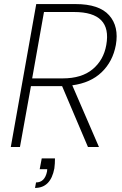

<svg xmlns="http://www.w3.org/2000/svg" viewBox="-20 -722 601 943"><path d="M185 56H250Q250 82 247 105Q229 201 152 201L157 174Q200 174 211 120L212 109H175ZM502 -501Q531 -663 344 -663H196L138 -337H288Q381 -337 435 -382Q489 -427 502 -501ZM158 -702H351Q467 -702 516 -647Q565 -592 549 -501Q534 -420 479.5 -367.5Q425 -315 335 -303L466 0H412L285 -299H281H132L78 0H33Z"/></svg>

Font: Poppins ExtraLight
Style: Italic
Weight: 275
Italic angle: -10°
Designer: Ninad Kale (Devanagari), Jonny Pinhorn (Latin)
Foundry: Indian Type Foundry
Version: Version 3.200;PS 1.000;hotconv 16.6.54;makeotf.lib2.5.65590